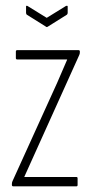

<svg xmlns="http://www.w3.org/2000/svg" viewBox="-20 -658 324 678"><path d="M27 0Q22 0 22 -5V-8Q22 -14 24 -18L182 -366Q191 -387 199.5 -406.5Q208 -426 217 -447V-448Q202 -448 187 -448Q172 -448 157 -448H41Q36 -448 36 -453V-476Q36 -481 41 -481H257Q262 -481 262 -476V-474Q262 -468 260 -464L103 -116Q93 -95 84.5 -75Q76 -55 66 -34V-33Q80 -33 93.5 -33Q107 -33 120 -33H250Q254 -33 254 -28V-5Q254 0 250 0ZM142 -564 75 -606Q72 -608 72 -613V-635Q72 -639 77 -637L145 -595L213 -637Q219 -639 219 -635V-613Q219 -608 216 -606L149 -564Q145 -561 142 -564Z"/></svg>

Font: Sofia Sans Extra Condensed ExtraLight
Style: Regular
Weight: 250
Designer: Botio Nikoltchev, Ani Petrova
Foundry: lettersoup
Version: Version 4.101